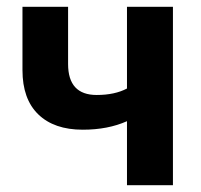

<svg xmlns="http://www.w3.org/2000/svg" viewBox="-20 -544 589 564"><path d="M353 0V-188Q297 -163 223 -163Q139 -163 92.5 -208Q46 -253 46 -338V-524H180V-356Q180 -265 264 -265Q317 -265 353 -284V-524H488V0Z"/></svg>

Font: Raleway-v4020
Style: Bold
Weight: 700
Designer: Matt McInerney, Pablo Impallari, Rodrigo Fuenzalida
Foundry: Matt McInerney, Pablo Impallari, Rodrigo Fuenzalida
Version: Version 4.020;PS 004.020;hotconv 1.0.88;makeotf.lib2.5.64775